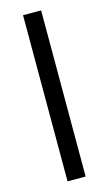

<svg xmlns="http://www.w3.org/2000/svg" viewBox="-113 -755 450 797"><g transform="rotate(-15 112.0 -357.0)"><path d="M73.7 0V-713.9H151.4V0Z"/></g></svg>

Font: Open Sans Condensed
Style: Regular
Weight: 400
Width: 3
Designer: Monotype Design Team
Foundry: Monotype Imaging Inc.
Version: Version 3.000